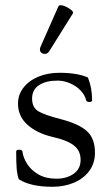

<svg xmlns="http://www.w3.org/2000/svg" viewBox="-20 -704 422 736"><path d="M181 12Q97 12 52 -17Q46 -34 44 -57Q42 -80 42 -123Q42 -130 54 -130Q65 -130 66 -123Q69 -99 84.5 -75Q100 -51 128 -35Q156 -19 196 -19Q236 -19 262.5 -38Q289 -57 289 -91Q289 -127 262.5 -147Q236 -167 182 -179Q122 -193 85.5 -225.5Q49 -258 49 -307Q49 -341 70 -368Q91 -395 127 -410Q163 -425 208 -425Q276 -425 317 -407Q333 -368 333 -320Q333 -313 323 -313Q312 -313 310 -320Q306 -339 289.5 -356.5Q273 -374 249 -384.5Q225 -395 200 -395Q156 -395 129.5 -377.5Q103 -360 103 -326Q103 -292 127 -277.5Q151 -263 214 -247Q283 -229 313.5 -201Q344 -173 344 -119Q344 -78 322 -48.5Q300 -19 263 -3.5Q226 12 181 12ZM169 -508Q163 -498 152.5 -497.5Q142 -497 136 -504.5Q130 -512 136 -526L204 -680Q206 -684 213 -684Q221 -684 233.5 -678Q246 -672 254.5 -664.5Q263 -657 259 -652Z"/></svg>

Font: Junicode SmExp
Style: Regular
Weight: 400
Width: 6
Designer: Peter S. Baker
Version: Version 2.205; ttfautohint (v1.8.4)